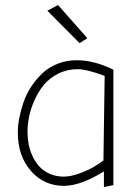

<svg xmlns="http://www.w3.org/2000/svg" viewBox="-20 -756 534 774"><path d="M332 -602.1 213.9 -735.8 170.9 -712.9 300.8 -582ZM437 -475.1Q359.4 -513.2 289.1 -513.2Q247.6 -513.2 211.7 -498.8Q175.8 -484.4 150.6 -460.4Q125.5 -436.5 105.7 -406.5Q85.9 -376.5 74.7 -343.3Q63.5 -310.1 57.6 -279.5Q51.8 -249 51.8 -222.2Q51.8 -127.4 104.5 -67.1Q157.2 -6.8 237.8 -6.8Q304.7 -6.8 398.9 -64.9V-2L437 -9.8ZM235.8 -43.9Q205.1 -44.4 179.9 -55.7Q154.8 -66.9 138.4 -85Q122.1 -103 111.1 -126.7Q100.1 -150.4 95.5 -174.8Q90.8 -199.2 90.8 -224.1Q90.8 -253.4 97.4 -285.9Q104 -318.4 119.4 -352.8Q134.8 -387.2 157.5 -414.6Q180.2 -441.9 215.6 -459.5Q251 -477.1 293.9 -477.1Q328.6 -477.1 401.9 -450.2L397 -108.9Q378.9 -95.7 358.2 -83.3Q337.4 -70.8 301.5 -57.4Q265.6 -43.9 235.8 -43.9Z"/></svg>

Font: Comic Neue Angular Light
Style: Regular
Weight: 300
Designer: Craig Rozynski
Foundry: Craig Rozynski
Version: Version 2.003